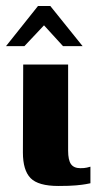

<svg xmlns="http://www.w3.org/2000/svg" viewBox="-37 -613 328 637"><path d="M157 4Q90 4 64.5 -22Q39 -48 39 -107L40 -399H189V-113Q189 -82 198.5 -68.5Q208 -55 230 -55Q243 -55 251.5 -57Q260 -59 263 -60V-5Q258 -4 247.5 -2Q237 0 215.5 2Q194 4 157 4ZM-17 -460 89 -593H130L237 -460H172L109 -529L44 -460Z"/></svg>

Font: r_Genos
Style: Bold
Weight: 700
Designer: Robert E. Leuschke
Foundry: Robert E. Leuschke
Version: Version 2.000;June 29, 2024;FontCreator 14.0.0.2814 32-bit